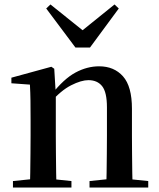

<svg xmlns="http://www.w3.org/2000/svg" viewBox="-20 -840 714 860"><path d="M38 0V-29L145 -40H195L300 -29V0ZM114 0Q115 -25 115.5 -66.5Q116 -108 116.5 -153Q117 -198 117 -232V-301Q117 -352 116.5 -388.5Q116 -425 114 -461L31 -467V-492L210 -541L223 -532L230 -417V-415V-232Q230 -198 230.5 -153Q231 -108 231.5 -66.5Q232 -25 233 0ZM381 0V-29L487 -40H537L644 -29V0ZM456 0Q457 -25 457.5 -66Q458 -107 458.5 -152Q459 -197 459 -232V-359Q459 -427 437.5 -454Q416 -481 376 -481Q344 -481 298.5 -458Q253 -435 204 -379L197 -417H211Q266 -487 318 -515Q370 -543 424 -543Q491 -543 531 -498Q571 -453 571 -353V-232Q571 -197 571.5 -152Q572 -107 572.5 -66Q573 -25 574 0ZM206 -820 383 -678H317L493 -820L512 -802L383 -627H318L187 -802Z"/></svg>

Font: Noto Serif TC SemiBold
Style: Regular
Weight: 600
Version: Version 2.002-H1;hotconv 1.1.0;makeotfexe 2.6.0